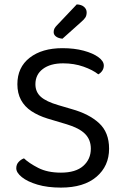

<svg xmlns="http://www.w3.org/2000/svg" viewBox="-20 -840 563 873"><path d="M257 -55Q324 -55 358.5 -85.5Q393 -116 393 -164Q393 -205 366.5 -231.5Q340 -258 283 -275L196 -301Q154 -314 123 -334.5Q92 -355 75.5 -385.5Q59 -416 59 -457Q59 -534 115 -577.5Q171 -621 264 -621Q318 -621 360.5 -609.5Q403 -598 427.5 -580Q452 -562 452 -542Q452 -529 445 -518.5Q438 -508 427 -502Q402 -522 359.5 -537Q317 -552 267 -552Q209 -552 175 -526.5Q141 -501 141 -457Q141 -422 165.5 -400Q190 -378 245 -362L306 -344Q385 -322 430.5 -280Q476 -238 476 -164Q476 -85 418.5 -36Q361 13 257 13Q196 13 150.5 -0.5Q105 -14 79.5 -34.5Q54 -55 54 -75Q54 -92 64.5 -103.5Q75 -115 89 -120Q112 -98 154 -76.5Q196 -55 257 -55ZM238 -724 329 -820Q351 -819 362.5 -808.5Q374 -798 374 -784Q374 -770 368.5 -761Q363 -752 349 -740L264 -664Q245 -666 234.5 -674Q224 -682 224 -694Q224 -704 228 -711Q232 -718 238 -724Z"/></svg>

Font: Baloo Bhaijaan 2
Style: Regular
Weight: 400
Designer: Sanskriti Dholi, Noopur Datye and Ek Type
Foundry: Ek Type
Version: Version 1.701